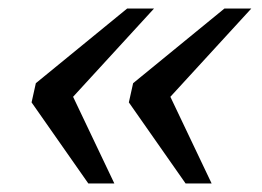

<svg xmlns="http://www.w3.org/2000/svg" viewBox="-20 -500 613 450"><path d="M109 -227 129 -320 248 -70H187L54 -260L64 -305L278 -480H341ZM337 -227 357 -320 476 -70H415L282 -260L292 -305L506 -480H569Z"/></svg>

Font: Roboto Serif
Style: Italic
Weight: 400
Italic angle: -10°
Designer: Greg Gazdowicz
Foundry: Commercial Type
Version: Version 1.008